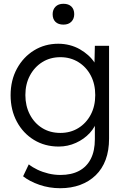

<svg xmlns="http://www.w3.org/2000/svg" viewBox="-20 -764 669 1014"><path d="M102 167 132 104Q152 120 178.5 132.5Q205 145 236 152.5Q267 160 299 160Q357 160 397.5 138.5Q438 117 459.5 75Q481 33 481 -29V-129L493 -132Q484 -94 454 -61.5Q424 -29 381 -9.5Q338 10 290 10Q217 10 159.5 -25Q102 -60 69 -121.5Q36 -183 36 -261Q36 -340 69.5 -401.5Q103 -463 160 -498Q217 -533 288 -533Q319 -533 348 -525.5Q377 -518 401.5 -504Q426 -490 446 -472Q466 -454 479.5 -433Q493 -412 499 -390L478 -393L481 -522H556V-32Q556 31 538 79.5Q520 128 485.5 161.5Q451 195 403.5 212.5Q356 230 298 230Q240 230 188 212Q136 194 102 167ZM483 -262Q483 -320 459.5 -365Q436 -410 394 -436Q352 -462 299 -462Q245 -462 203.5 -436Q162 -410 138 -365Q114 -320 114 -262Q114 -205 137.5 -159.5Q161 -114 202.5 -88Q244 -62 299 -62Q352 -62 393.5 -87.5Q435 -113 459 -158Q483 -203 483 -262ZM258 -689Q258 -713 273 -728.5Q288 -744 315 -744Q342 -744 357 -729.5Q372 -715 372 -689Q372 -665 357 -649.5Q342 -634 315 -634Q288 -634 273 -648.5Q258 -663 258 -689Z"/></svg>

Font: Mach Light
Style: Regular
Weight: 300
Version: Version 1.002